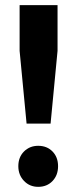

<svg xmlns="http://www.w3.org/2000/svg" viewBox="-20 -715 280 744"><path d="M56 -695H203V-518L176 -236H83L56 -518ZM128 -150Q162 -150 183.5 -128Q205 -106 205 -71Q205 -36 183.5 -13.5Q162 9 128 9Q95 9 73 -14Q51 -37 51 -71Q51 -106 73 -128Q95 -150 128 -150Z"/></svg>

Font: Montserrat-Arabic SemiBold
Style: Regular
Weight: 600
Designer: Mohamed Gaber
Foundry: Kief Type Foundry
Version: Version 5.008;PS 005.008;hotconv 1.0.88;makeotf.lib2.5.64775